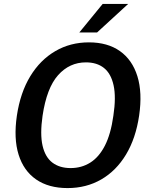

<svg xmlns="http://www.w3.org/2000/svg" viewBox="-20 -949 767 979"><path d="M324.5 10Q228 10 164.2 -34Q100.5 -78 74.8 -160.5Q49 -243 66 -359Q83.5 -476.5 134.2 -560Q185 -643.5 261.8 -688.2Q338.5 -733 433.5 -733Q528.5 -733 591.5 -688.5Q654.5 -644 680.5 -560.5Q706.5 -477 689.5 -360Q672.5 -244 622.5 -161Q572.5 -78 496.2 -34Q420 10 324.5 10ZM340 -92Q396 -92 440.2 -119.8Q484.5 -147.5 514.8 -206.2Q545 -265 558 -358.5Q572.5 -453.5 559.2 -513.8Q546 -574 510 -602.5Q474 -631 418 -631Q334.5 -631 276.2 -565.8Q218 -500.5 197 -358.5Q183.5 -265 197 -206.2Q210.5 -147.5 247.2 -119.8Q284 -92 340 -92ZM384.5 -783.5 503.5 -929H633.5L475 -783.5Z"/></svg>

Font: Public Sans Thin SemiBold
Style: Italic
Weight: 600
Italic angle: -8°
Version: Version 2.001